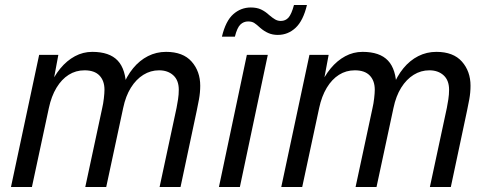

<svg xmlns="http://www.w3.org/2000/svg" viewBox="-20 -750 1964 770"><path d="M24 0 137 -530H214L189 -396L177 -400Q196 -444 222 -475.5Q248 -507 280.5 -524.5Q313 -542 350 -542Q419 -542 452 -507Q485 -472 486 -398L470 -399Q488 -445 514 -476.5Q540 -508 573.5 -525Q607 -542 646 -542Q714 -542 748.5 -503Q783 -464 783 -406Q783 -379 778 -351.5Q773 -324 769 -306L704 0H620L688 -317Q691 -332 694 -351.5Q697 -371 697 -390Q697 -428 675 -448Q653 -468 618 -468Q584 -468 555 -450Q526 -432 505 -398.5Q484 -365 474 -317L406 0H322L390 -317Q394 -334 396.5 -355.5Q399 -377 399 -390Q399 -426 379 -447Q359 -468 319 -468Q284 -468 255.5 -450Q227 -432 206.5 -398Q186 -364 176 -317L108 0Z M858 0 970 -530H1054L942 0ZM1094 -610Q1073 -610 1056 -617.5Q1039 -625 1024 -638Q1009 -652 999.5 -658Q990 -664 975 -664Q957 -664 944 -651.5Q931 -639 922 -603H870Q885 -666 915.5 -693Q946 -720 986 -720Q1010 -720 1027 -712Q1044 -704 1059 -690Q1073 -678 1083.5 -672Q1094 -666 1106 -666Q1125 -666 1137 -679.5Q1149 -693 1159 -730H1211Q1196 -667 1165.5 -638.5Q1135 -610 1094 -610Z M1108 0 1221 -530H1298L1273 -396L1261 -400Q1280 -444 1306 -475.5Q1332 -507 1364.5 -524.5Q1397 -542 1434 -542Q1503 -542 1536 -507Q1569 -472 1570 -398L1554 -399Q1572 -445 1598 -476.5Q1624 -508 1657.5 -525Q1691 -542 1730 -542Q1798 -542 1832.5 -503Q1867 -464 1867 -406Q1867 -379 1862 -351.5Q1857 -324 1853 -306L1788 0H1704L1772 -317Q1775 -332 1778 -351.5Q1781 -371 1781 -390Q1781 -428 1759 -448Q1737 -468 1702 -468Q1668 -468 1639 -450Q1610 -432 1589 -398.5Q1568 -365 1558 -317L1490 0H1406L1474 -317Q1478 -334 1480.5 -355.5Q1483 -377 1483 -390Q1483 -426 1463 -447Q1443 -468 1403 -468Q1368 -468 1339.5 -450Q1311 -432 1290.5 -398Q1270 -364 1260 -317L1192 0Z"/></svg>

Font: Geist
Style: Italic
Weight: 400
Italic angle: -12°
Designer: Basement.studio, Andrés Briganti, Mateo Zaragoza
Foundry: Basement.studio, Vercel, Andrés Briganti, Guido Ferreyra, Mateo Zaragoza
Version: Version 1.500